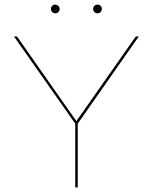

<svg xmlns="http://www.w3.org/2000/svg" viewBox="-20 -817 666 837"><path d="M319 -278V0H308V-278L41 -658H54L313 -289L572 -658H585ZM202 -778Q202 -786 207.5 -791.5Q213 -797 221 -797Q228 -797 234 -791.5Q240 -786 240 -778Q240 -770 234.5 -764.5Q229 -759 221 -759Q213 -759 207.5 -764.5Q202 -770 202 -778ZM386 -778Q386 -786 391.5 -791.5Q397 -797 405 -797Q413 -797 418.5 -791.5Q424 -786 424 -778Q424 -770 418.5 -764.5Q413 -759 405 -759Q397 -759 391.5 -764.5Q386 -770 386 -778Z"/></svg>

Font: Ysabeau Hairline
Style: Regular
Weight: 100
Designer: Christian Thalmann (Catharsis Fonts)
Version: Version 0.003